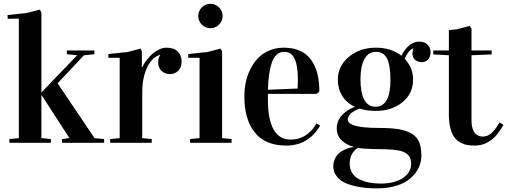

<svg xmlns="http://www.w3.org/2000/svg" viewBox="-20 -758 2692 1019"><path d="M20 -678.2 122.1 -689 190.9 -707 199.7 -692.9V-24.9L250 -20V0H29.8V-20L80.1 -24.9V-659.2L21 -658.2ZM199.7 -254.9V-267.1L389.6 -464.8L335 -470.2V-490.2H481V-470.2L425.8 -464.8L285.6 -315.9L481.9 -24.9L532.7 -20V0H309.1V-20L348.6 -24.9Z M555.2 -451.2V-471.2L657.2 -481.9L726.1 -500L732.9 -485.8V-401.9H734.9Q744.6 -421.4 758.8 -439.9Q772.9 -458.5 789.8 -472.9Q806.6 -487.3 825.7 -496.1Q844.7 -504.9 864.3 -504.9Q902.3 -504.9 923.1 -484.6Q943.8 -464.4 943.8 -430.7Q943.8 -416.5 939.5 -404.5Q935.1 -392.6 927 -383.8Q918.9 -375 907.5 -369.9Q896 -364.7 882.3 -364.7Q867.7 -364.7 856 -369.6Q844.2 -374.5 836.2 -382.8Q828.1 -391.1 823.7 -402.1Q819.3 -413.1 819.3 -425.8Q819.3 -451.7 830.1 -463.9V-466.8Q812.5 -462.9 795.7 -448.2Q778.8 -433.6 765.1 -408.4Q751.5 -383.3 743.2 -347.9Q734.9 -312.5 734.9 -268.1V-24.9L785.2 -20V0H564.9V-20L615.2 -24.9V-451.2Z M979 -451.2V-471.2L1081.1 -481.9L1149.9 -500L1158.7 -485.8V-24.9L1209 -20V0H988.8V-20L1039.1 -24.9V-451.2ZM1032.2 -673.3Q1032.2 -687 1037.4 -698.7Q1042.5 -710.4 1051.3 -719.2Q1060.1 -728 1071.8 -732.9Q1083.5 -737.8 1096.7 -737.8Q1109.9 -737.8 1121.6 -732.7Q1133.3 -727.5 1142.3 -718.8Q1151.4 -710 1156.5 -698.2Q1161.6 -686.5 1161.6 -673.3Q1161.6 -660.2 1156.5 -648.4Q1151.4 -636.7 1142.6 -627.7Q1133.8 -618.7 1122.1 -613.5Q1110.4 -608.4 1096.7 -608.4Q1083 -608.4 1071.3 -613.5Q1059.6 -618.7 1050.8 -627.4Q1042 -636.2 1037.1 -647.9Q1032.2 -659.7 1032.2 -673.3Z M1276.9 -245.1Q1276.9 -283.2 1284.2 -319.6Q1291.5 -356 1308.1 -389.6Q1324.7 -423.3 1348.6 -448.7Q1372.6 -474.1 1408 -489.5Q1443.4 -504.9 1486.3 -504.9Q1526.9 -504.9 1559.1 -493.4Q1591.3 -481.9 1612.8 -461.4Q1634.3 -440.9 1648.4 -411.4Q1662.6 -381.8 1668.7 -347.4Q1674.8 -313 1674.8 -272L1661.6 -259.8H1401.9V-230Q1401.9 -17.1 1522.9 -17.1Q1608.9 -17.1 1660.2 -103L1679.2 -91.3Q1616.2 14.6 1500 14.6Q1387.7 14.6 1332.3 -54.7Q1276.9 -124 1276.9 -245.1ZM1401.9 -281.7 1559.6 -288.1Q1561 -313 1561 -335.9Q1561 -406.7 1544.2 -444.8Q1527.3 -482.9 1488.3 -482.9Q1464.8 -482.9 1448 -467.5Q1431.2 -452.1 1421.9 -423.3Q1412.6 -394.5 1408 -360.6Q1403.3 -326.7 1401.9 -281.7Z M1749 125Q1749 98.1 1761.5 77.1Q1773.9 56.2 1792.5 45.2Q1811 34.2 1827.9 28.6Q1844.7 22.9 1857.9 22.9V22Q1767.1 -5.4 1767.1 -76.2Q1767.1 -118.7 1797.6 -149.4Q1828.1 -180.2 1863.3 -190.4V-191.4Q1818.8 -211.9 1795.9 -249.8Q1772.9 -287.6 1772.9 -334.5Q1772.9 -407.2 1831.3 -456.1Q1889.6 -504.9 1975.1 -504.9Q2056.2 -504.9 2109.9 -462.4Q2149.4 -537.1 2205.1 -537.1Q2233.4 -537.1 2249.3 -521Q2265.1 -504.9 2265.1 -480Q2265.1 -458 2252.2 -443.1Q2239.3 -428.2 2219.2 -428.2Q2196.8 -428.2 2182.9 -440.7Q2168.9 -453.1 2168.9 -475.1Q2168.9 -490.2 2174.3 -499V-501Q2161.6 -498.5 2149.2 -483.2Q2136.7 -467.8 2127.9 -445.8Q2172.4 -398.4 2172.4 -335.4Q2172.4 -262.2 2116.2 -215.8Q2060.1 -169.4 1974.1 -169.4Q1926.3 -169.4 1888.2 -181.6Q1858.9 -171.4 1842.3 -156Q1825.7 -140.6 1825.7 -124Q1825.7 -79.1 1987.8 -79.1Q2054.7 -79.1 2097.2 -72Q2139.6 -64.9 2167 -47.6Q2194.3 -30.3 2205.3 -2.4Q2216.3 25.4 2216.3 68.8Q2216.3 92.3 2208.7 115.7Q2201.2 139.2 2183.3 162.1Q2165.5 185.1 2139.2 202.6Q2112.8 220.2 2072 231Q2031.2 241.7 1981 241.7Q1950.7 241.7 1922.1 239.3Q1893.6 236.8 1860.8 229Q1828.1 221.2 1804.4 209Q1780.8 196.8 1764.9 175Q1749 153.3 1749 125ZM1835.9 109.9Q1835.9 140.1 1850.3 161.9Q1864.7 183.6 1889.4 194.8Q1914.1 206.1 1940.9 211.2Q1967.8 216.3 1999 216.3Q2074.2 216.3 2118.2 187Q2162.1 157.7 2162.1 110.8Q2162.1 80.6 2145 63.5Q2127.9 46.4 2095.9 40.8Q2064 35.2 2031.2 34.2L1953.1 32.7Q1907.7 31.7 1877.9 26.9L1877.4 27.3Q1835.9 57.1 1835.9 109.9ZM1893.1 -337.4Q1893.1 -266.6 1913.3 -229Q1933.6 -191.4 1973.1 -191.4Q2052.2 -191.4 2052.2 -334.5Q2052.2 -411.6 2034.2 -447.3Q2016.1 -482.9 1975.1 -482.9Q1935.5 -482.9 1914.3 -444.8Q1893.1 -406.7 1893.1 -337.4Z M2279.3 -469.2V-490.2H2362.3V-598.1L2404.3 -602.5L2473.1 -620.6L2482.4 -606.4V-490.2H2589.4V-469.2L2482.4 -464.8V-121.1Q2482.4 -91.3 2489.5 -71.5Q2496.6 -51.8 2508.1 -44.4Q2519.5 -37.1 2526.6 -35.2Q2533.7 -33.2 2541.5 -33.2Q2556.6 -33.2 2570.6 -39.8Q2584.5 -46.4 2595.9 -59.1Q2607.4 -71.8 2614.7 -82.3Q2622.1 -92.8 2631.3 -107.9L2652.3 -95.2Q2626.5 -52.2 2607.4 -32.7Q2561 14.6 2500.5 14.6Q2477.5 14.6 2459.7 11.5Q2441.9 8.3 2422.9 -2Q2403.8 -12.2 2391.1 -29.5Q2378.4 -46.9 2370.4 -77.4Q2362.3 -107.9 2362.3 -148.9V-464.8Z"/></svg>

Font: Vidaloka
Style: Regular
Weight: 400
Designer: Cyreal (www.cyreal.org)
Foundry: Cyreal (www.cyreal.org)
Version: Version 1.011